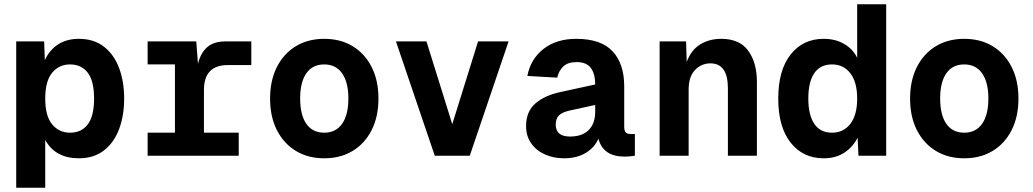

<svg xmlns="http://www.w3.org/2000/svg" viewBox="-20 -730 4840 900"><path d="M56 150V-536H187L190 -448Q212 -496 252.5 -522Q293 -548 350 -548Q420 -548 467.5 -511Q515 -474 538.5 -410.5Q562 -347 562 -268Q562 -189 538.5 -125.5Q515 -62 467.5 -25Q420 12 350 12Q239 12 192 -74V150ZM308 -108Q362 -108 391.5 -147Q421 -186 421 -268Q421 -350 391.5 -389Q362 -428 308 -428Q257 -428 224.5 -389Q192 -350 192 -268Q192 -186 224.5 -147Q257 -108 308 -108Z M672 0V-108H800V-428H672V-536H900L908 -431Q921 -483 952 -509.5Q983 -536 1038 -536H1158V-425H1048Q936 -425 936 -308V-108H1099V0Z M1500 12Q1424 12 1367 -22.5Q1310 -57 1278 -120Q1246 -183 1246 -268Q1246 -353 1278 -416Q1310 -479 1367 -513.5Q1424 -548 1500 -548Q1576 -548 1633 -513.5Q1690 -479 1722 -416Q1754 -353 1754 -268Q1754 -183 1722 -120Q1690 -57 1633 -22.5Q1576 12 1500 12ZM1500 -108Q1554 -108 1583.5 -149.5Q1613 -191 1613 -268Q1613 -345 1583.5 -386.5Q1554 -428 1500 -428Q1445 -428 1416 -386.5Q1387 -345 1387 -268Q1387 -191 1416 -149.5Q1445 -108 1500 -108Z M2018 0 1836 -536H1979L2100 -148L2221 -536H2364L2182 0Z M2624 12Q2575 12 2534.5 -6Q2494 -24 2470 -58Q2446 -92 2446 -139Q2446 -207 2489.5 -245Q2533 -283 2609 -299L2770 -334Q2770 -384 2749.5 -411.5Q2729 -439 2683 -439Q2642 -439 2620.5 -418.5Q2599 -398 2592 -366L2452 -374Q2467 -453 2527.5 -500.5Q2588 -548 2681 -548Q2797 -548 2851.5 -489.5Q2906 -431 2906 -326V-137Q2906 -117 2913 -109.5Q2920 -102 2934 -102H2956V0Q2950 1 2936 2.5Q2922 4 2907 4Q2807 4 2785 -80Q2768 -39 2726 -13.5Q2684 12 2624 12ZM2652 -90Q2709 -90 2739.5 -120.5Q2770 -151 2770 -206V-238L2651 -212Q2615 -204 2600 -189Q2585 -174 2585 -146Q2585 -90 2652 -90Z M3072 0V-536H3196L3199 -440Q3220 -496 3262.5 -522Q3305 -548 3361 -548Q3447 -548 3487.5 -492Q3528 -436 3528 -347V0H3392V-316Q3392 -433 3310 -433Q3268 -433 3238 -402Q3208 -371 3208 -310V0Z M3841 12Q3744 12 3686 -61.5Q3628 -135 3628 -268Q3628 -401 3686 -474.5Q3744 -548 3841 -548Q3897 -548 3938 -523.5Q3979 -499 3998 -459V-710H4134V0H4004L4000 -85Q3980 -43 3939.5 -15.5Q3899 12 3841 12ZM3880 -108Q3934 -108 3966 -149.5Q3998 -191 3998 -268Q3998 -345 3966 -386.5Q3934 -428 3880 -428Q3825 -428 3797 -387Q3769 -346 3769 -268Q3769 -191 3797 -149.5Q3825 -108 3880 -108Z M4500 12Q4424 12 4367 -22.5Q4310 -57 4278 -120Q4246 -183 4246 -268Q4246 -353 4278 -416Q4310 -479 4367 -513.5Q4424 -548 4500 -548Q4576 -548 4633 -513.5Q4690 -479 4722 -416Q4754 -353 4754 -268Q4754 -183 4722 -120Q4690 -57 4633 -22.5Q4576 12 4500 12ZM4500 -108Q4554 -108 4583.5 -149.5Q4613 -191 4613 -268Q4613 -345 4583.5 -386.5Q4554 -428 4500 -428Q4445 -428 4416 -386.5Q4387 -345 4387 -268Q4387 -191 4416 -149.5Q4445 -108 4500 -108Z"/></svg>

Font: Geist Mono
Style: Bold
Weight: 700
Monospace: yes
Designer: Basement.studio, Andrés Briganti, Mateo Zaragoza
Foundry: Basement.studio, Vercel, Andrés Briganti, Guido Ferreyra, Mateo Zaragoza
Version: Version 1.500; ttfautohint (v1.8.4.7-5d5b)